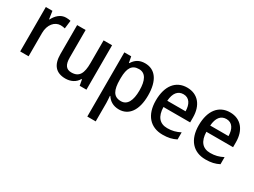

<svg xmlns="http://www.w3.org/2000/svg" viewBox="-53 -1164 2667 2018"><g transform="rotate(30 1280.5 -154.5)"><path d="M316 -549C252 -549 203 -503 174 -445H169L155 -539H75V0H177V-282C177 -386 237 -451 307 -451C326 -451 345 -448 360 -444L372 -543C355 -547 334 -549 316 -549Z M879 -539H776V-263C776 -141 746 -77 650 -77C587 -77 558 -118 558 -205V-539H455V-187C455 -56 513 10 628 10C690 10 747 -16 778 -71H784L797 0H879Z M1276 -549C1205 -549 1161 -518 1130 -467H1125L1111 -539H1028V240H1130V17C1130 -8 1127 -41 1125 -68H1130C1158 -23 1206 10 1277 10C1395 10 1471 -89 1471 -270C1471 -455 1397 -549 1276 -549ZM1251 -464C1330 -464 1366 -394 1366 -271C1366 -149 1329 -76 1252 -76C1161 -76 1130 -141 1130 -268V-287C1131 -407 1165 -464 1251 -464Z M1787 -549C1652 -549 1567 -447 1567 -266C1567 -92 1657 10 1807 10C1874 10 1921 -1 1970 -26V-112C1919 -86 1874 -74 1816 -74C1723 -74 1674 -133 1671 -247H1995V-307C1995 -452 1919 -549 1787 -549ZM1788 -469C1860 -469 1894 -408 1895 -324H1673C1680 -419 1720 -469 1788 -469Z M2308 -549C2173 -549 2088 -447 2088 -266C2088 -92 2178 10 2328 10C2395 10 2442 -1 2491 -26V-112C2440 -86 2395 -74 2337 -74C2244 -74 2195 -133 2192 -247H2516V-307C2516 -452 2440 -549 2308 -549ZM2309 -469C2381 -469 2415 -408 2416 -324H2194C2201 -419 2241 -469 2309 -469Z"/></g></svg>

Font: Noto Sans Myanmar UI SemiCondensed Medium
Style: Regular
Weight: 500
Width: 4
Designer: Monotype Design Team
Foundry: Monotype Imaging Inc.
Version: Version 2.103